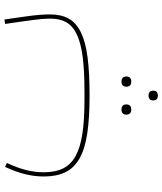

<svg xmlns="http://www.w3.org/2000/svg" viewBox="47 -459 732 866"><g transform="rotate(-90 413.0 -26.0)"><path d="M415 12Q313 12 243.5 1.5Q174 -9 131 -33.5Q88 -58 69 -97.5Q50 -137 50 -194Q50 -237 60.5 -279Q71 -321 93 -369L111 -361Q89 -314 79 -274Q69 -234 69 -194Q69 -143 86 -108Q103 -73 141.5 -51.5Q180 -30 242 -20.5Q304 -11 395 -11H435Q526 -11 588.5 -19Q651 -27 689.5 -45Q728 -63 745 -92Q762 -121 762 -164Q762 -172 761.5 -182Q761 -192 760 -206Q759 -220 756 -241Q753 -262 749 -293L738 -369L758 -372L769 -296Q773 -268 775.5 -248.5Q778 -229 779 -214.5Q780 -200 780.5 -188.5Q781 -177 781 -166Q781 -116 762 -82Q743 -48 700 -27Q657 -6 587 3Q517 12 415 12ZM476 200Q467 200 461 194.5Q455 189 455 178Q455 167 461 161.5Q467 156 476 156H480Q489 156 495 161.5Q501 167 501 178Q501 189 495 194.5Q489 200 480 200ZM413 320Q405 320 399 315Q393 310 393 299Q393 288 399 283Q405 278 413 278H417Q425 278 431 283Q437 288 437 299Q437 310 431 315Q425 320 417 320ZM350 200Q341 200 335 194.5Q329 189 329 178Q329 167 335 161.5Q341 156 350 156H354Q363 156 369 161.5Q375 167 375 178Q375 189 369 194.5Q363 200 354 200Z"/></g></svg>

Font: IBM Plex Sans Arabic Thin
Style: Regular
Weight: 100
Designer: Mike Abbink, Paul van der Laan, Pieter van Rosmalen, Wael Morcos, Khajak Apelian
Foundry: Bold Monday
Version: Version 1.101